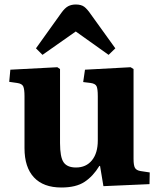

<svg xmlns="http://www.w3.org/2000/svg" viewBox="-20 -820 711 854"><path d="M253 14Q173 14 131 -31Q89 -76 89 -161V-392Q89 -423 83.5 -435.5Q78 -448 56 -451L21 -456L26 -510L235 -521L247 -513V-184Q247 -121 263 -98Q279 -75 318 -75Q363 -75 389 -107Q415 -139 415 -195V-392Q415 -425 409.5 -436.5Q404 -448 383 -451L350 -455L358 -510L561 -521L574 -513V-113Q574 -84 580.5 -73Q587 -62 606 -59L646 -53L645 -1L440 8L425 -82H422Q394 -36 356 -11Q318 14 253 14ZM169 -576 140 -605 253 -763Q269 -785 283.5 -792.5Q298 -800 317 -800Q341 -800 354.5 -790Q368 -780 385 -755L493 -605L463 -576L317 -680Z"/></svg>

Font: Literata 36pt
Style: Bold
Weight: 700
Designer: Latin by Veronika Burian and Jose Scaglione. Greek by Irene Vlachou. Cyrillic by Vera Evstafieva.
Foundry: TypeTogether
Version: Version 3.002